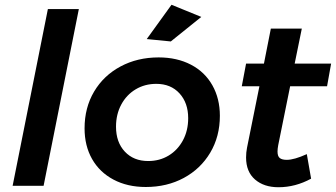

<svg xmlns="http://www.w3.org/2000/svg" viewBox="-20 -780 1410 806"><path d="M311 -742 163 0H33L181 -742Z M903 -294Q903 -207 862.5 -139Q822 -71 751.5 -33Q681 5 592 5Q515 5 456.5 -26Q398 -57 366.5 -112.5Q335 -168 335 -241Q335 -328 375 -395.5Q415 -463 486 -501Q557 -539 646 -539Q723 -539 781.5 -508.5Q840 -478 871.5 -422Q903 -366 903 -294ZM467 -248Q467 -183 504 -143.5Q541 -104 602 -104Q650 -104 688 -127Q726 -150 748 -191Q770 -232 770 -284Q770 -348 733.5 -388Q697 -428 636 -428Q588 -428 549.5 -405Q511 -382 489 -341Q467 -300 467 -248ZM700 -760 825 -709 697 -606 596 -616Z M1148 -171Q1145 -155 1145 -144Q1145 -124 1154.5 -116.5Q1164 -109 1184 -109Q1215 -109 1268 -133L1286 -30Q1220 6 1149 6Q1088 6 1050.5 -26.5Q1013 -59 1013 -119Q1013 -140 1017 -160L1069 -418H995L1013 -513H1088L1117 -660H1247L1217 -513H1370L1353 -418H1198Z"/></svg>

Font: Gontserrat Medium
Style: Italic
Weight: 500
Italic angle: -11.3°
Designer: Julieta Ulanovsky
Foundry: Julieta Ulanovsky
Version: Version 6.001